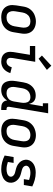

<svg xmlns="http://www.w3.org/2000/svg" viewBox="1084 -1908 833 3040"><g transform="rotate(90 1500.0 -388.5)"><path d="M254 8Q223 8 193 2Q163 -4 137.5 -19Q112 -34 94.5 -57.5Q77 -81 68.5 -109.5Q60 -138 60.5 -169Q61 -200 66 -231L84 -341Q88 -368 97.5 -395Q107 -422 124 -445.5Q141 -469 164 -488Q187 -507 213.5 -518Q240 -529 267 -535Q294 -541 322 -541Q353 -541 382.5 -533.5Q412 -526 437 -511Q462 -496 480 -472.5Q498 -449 506.5 -420.5Q515 -392 515 -361Q515 -330 509 -299L491 -189Q487 -162 477.5 -135.5Q468 -109 451.5 -85Q435 -61 412 -42.5Q389 -24 362.5 -12.5Q336 -1 308.5 3.5Q281 8 254 8ZM255 -76Q272 -76 289 -79Q306 -82 322 -90Q338 -98 351 -110.5Q364 -123 373.5 -138Q383 -153 388.5 -169.5Q394 -186 397 -203L415 -313Q418 -330 418.5 -347.5Q419 -365 415.5 -381.5Q412 -398 404 -412.5Q396 -427 382.5 -436.5Q369 -446 352 -450Q335 -454 318 -454Q301 -454 284.5 -450.5Q268 -447 252 -439Q236 -431 223 -418.5Q210 -406 201 -391Q192 -376 186.5 -360Q181 -344 178 -327L160 -217Q157 -200 156.5 -182.5Q156 -165 159.5 -149Q163 -133 171 -118.5Q179 -104 192 -94Q205 -84 221.5 -80Q238 -76 255 -76Q255 -76 255 -76Q255 -76 255 -76Z M958 8Q932 8 908 3.5Q884 -1 863.5 -13Q843 -25 828.5 -44Q814 -63 807.5 -86Q801 -109 801 -134.5Q801 -160 805 -185L848 -446H709V-530H959L899 -171Q896 -154 896.5 -137Q897 -120 904.5 -105.5Q912 -91 926.5 -83.5Q941 -76 958 -76Q973 -76 988.5 -82.5Q1004 -89 1015.5 -101.5Q1027 -114 1034.5 -129Q1042 -144 1046 -159L1138 -136Q1129 -107 1112.5 -79.5Q1096 -52 1071.5 -31.5Q1047 -11 1017 -1.5Q987 8 958 8ZM910 -584 860 -636 1021 -785 1087 -715Z M1404 8Q1375 8 1349.5 0Q1324 -8 1305 -26Q1286 -44 1276 -69Q1266 -94 1262 -120.5Q1258 -147 1259.5 -175Q1261 -203 1266 -231L1284 -341Q1288 -366 1296 -391Q1304 -416 1317.5 -439Q1331 -462 1350.5 -481.5Q1370 -501 1393.5 -514Q1417 -527 1442.5 -532.5Q1468 -538 1494 -538Q1519 -538 1542 -531.5Q1565 -525 1582.5 -510Q1600 -495 1610.5 -474Q1621 -453 1626 -430L1663 -651H1616V-735H1774L1671 -116Q1670 -108 1671 -100Q1672 -92 1676.5 -86.5Q1681 -81 1688.5 -78.5Q1696 -76 1704 -76H1722V8H1690Q1668 8 1646.5 3.5Q1625 -1 1608 -13.5Q1591 -26 1581.5 -45.5Q1572 -65 1572 -86Q1558 -64 1539.5 -45.5Q1521 -27 1499 -14.5Q1477 -2 1452.5 3Q1428 8 1404 8ZM1455 -76Q1471 -76 1486.5 -79Q1502 -82 1516.5 -89Q1531 -96 1544 -107Q1557 -118 1565.5 -132Q1574 -146 1579 -161Q1584 -176 1587 -192L1605 -302Q1608 -320 1609 -337.5Q1610 -355 1608 -372Q1606 -389 1599.5 -405Q1593 -421 1581 -432.5Q1569 -444 1552.5 -449Q1536 -454 1518 -454Q1501 -454 1484.5 -450.5Q1468 -447 1452.5 -439Q1437 -431 1423.5 -418.5Q1410 -406 1401 -391Q1392 -376 1386.5 -360Q1381 -344 1378 -327L1360 -217Q1357 -200 1356.5 -182.5Q1356 -165 1359.5 -149Q1363 -133 1371 -118.5Q1379 -104 1392 -94Q1405 -84 1421.5 -80Q1438 -76 1455 -76Q1455 -76 1455 -76Q1455 -76 1455 -76Z M2054 8Q2023 8 1993 2Q1963 -4 1937.5 -19Q1912 -34 1894.5 -57.5Q1877 -81 1868.5 -109.5Q1860 -138 1860.5 -169Q1861 -200 1866 -231L1884 -341Q1888 -368 1897.5 -395Q1907 -422 1924 -445.5Q1941 -469 1964 -488Q1987 -507 2013.5 -518Q2040 -529 2067 -535Q2094 -541 2122 -541Q2153 -541 2182.5 -533.5Q2212 -526 2237 -511Q2262 -496 2280 -472.5Q2298 -449 2306.5 -420.5Q2315 -392 2315 -361Q2315 -330 2309 -299L2291 -189Q2287 -162 2277.5 -135.5Q2268 -109 2251.5 -85Q2235 -61 2212 -42.5Q2189 -24 2162.5 -12.5Q2136 -1 2108.5 3.5Q2081 8 2054 8ZM2055 -76Q2072 -76 2089 -79Q2106 -82 2122 -90Q2138 -98 2151 -110.5Q2164 -123 2173.5 -138Q2183 -153 2188.5 -169.5Q2194 -186 2197 -203L2215 -313Q2218 -330 2218.5 -347.5Q2219 -365 2215.5 -381.5Q2212 -398 2204 -412.5Q2196 -427 2182.5 -436.5Q2169 -446 2152 -450Q2135 -454 2118 -454Q2101 -454 2084.5 -450.5Q2068 -447 2052 -439Q2036 -431 2023 -418.5Q2010 -406 2001 -391Q1992 -376 1986.5 -360Q1981 -344 1978 -327L1960 -217Q1957 -200 1956.5 -182.5Q1956 -165 1959.5 -149Q1963 -133 1971 -118.5Q1979 -104 1992 -94Q2005 -84 2021.5 -80Q2038 -76 2055 -76Q2055 -76 2055 -76Q2055 -76 2055 -76Z M2662 8Q2603 8 2548 -6.5Q2493 -21 2443 -46L2467 -188H2560L2545 -97Q2572 -88 2601 -82Q2630 -76 2661 -76Q2678 -76 2695.5 -78.5Q2713 -81 2729.5 -87Q2746 -93 2760.5 -106Q2775 -119 2778 -137Q2781 -155 2771.5 -170.5Q2762 -186 2747.5 -195.5Q2733 -205 2715.5 -210Q2698 -215 2680.5 -219Q2663 -223 2646 -228Q2629 -233 2613 -240Q2597 -247 2582.5 -257Q2568 -267 2555.5 -279Q2543 -291 2533.5 -305.5Q2524 -320 2518 -336.5Q2512 -353 2510 -371Q2508 -389 2511 -408Q2516 -440 2537.5 -467.5Q2559 -495 2589 -510.5Q2619 -526 2650.5 -532Q2682 -538 2714 -538Q2773 -538 2827.5 -523Q2882 -508 2932 -484L2910 -350H2817L2830 -433Q2803 -442 2774 -448Q2745 -454 2715 -454Q2699 -454 2682.5 -451.5Q2666 -449 2650 -442.5Q2634 -436 2621 -423.5Q2608 -411 2605 -394Q2603 -378 2609.5 -364Q2616 -350 2627.5 -340.5Q2639 -331 2653.5 -325.5Q2668 -320 2682.5 -316Q2697 -312 2712 -308.5Q2727 -305 2741.5 -300.5Q2756 -296 2770 -290Q2784 -284 2796.5 -276Q2809 -268 2820 -258Q2831 -248 2840.5 -236.5Q2850 -225 2857 -212Q2864 -199 2868 -184.5Q2872 -170 2873.5 -154.5Q2875 -139 2872 -123Q2869 -100 2857.5 -80Q2846 -60 2829 -44.5Q2812 -29 2791 -19Q2770 -9 2748.5 -3Q2727 3 2705 5.5Q2683 8 2662 8Z"/></g></svg>

Font: Iosevka Slab Medium Extended
Style: Italic
Weight: 500
Width: 7
Italic angle: -9°
Monospace: yes
Designer: Belleve Invis
Foundry: Belleve Invis
Version: Version 11.1.0; ttfautohint (v1.8.3)